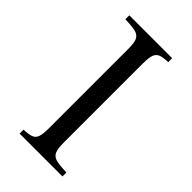

<svg xmlns="http://www.w3.org/2000/svg" viewBox="-208 -728 792 792"><g transform="rotate(45 187.5 -332.5)"><path d="M75 0V-23Q102 -24 117.5 -29Q133 -34 139 -50Q145 -66 145 -100V-565Q145 -600 137.5 -615.5Q130 -631 110 -636Q90 -641 50 -642V-665H300V-642Q273 -641 258 -636Q243 -631 236.5 -615.5Q230 -600 230 -565V-100Q230 -66 237.5 -50Q245 -34 265.5 -29Q286 -24 325 -23V0Z"/></g></svg>

Font: Bona Nova
Style: Regular
Weight: 400
Designer: Mateusz Machalski
Foundry: Capitalics
Version: Version 4.001; ttfautohint (v1.8.3)